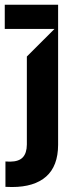

<svg xmlns="http://www.w3.org/2000/svg" viewBox="-26 -565 315 790"><path d="M-3.6 99.4 15.6 100.1Q51.5 99.8 67.8 82.4Q84.2 65 84.5 29.8V-332.4L198.2 -446H-6.4V-545.5H213.1V31.2Q212.7 118.3 163.9 161.4Q115.1 204.5 23.4 204.5Q5.7 204.5 -3.6 203.8Z"/></svg>

Font: Riot Sans
Style: Bold
Weight: 600
Designer: Rasmus Andersson
Foundry: rsms
Version: Version 4.001